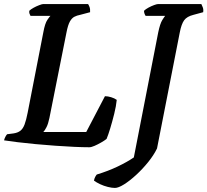

<svg xmlns="http://www.w3.org/2000/svg" viewBox="-31 -724 1020 944"><path d="M408 0Q377 0 333.5 -2Q290 -4 241 -7.5Q192 -11 143.5 -15.5Q95 -20 54.5 -25Q14 -30 -11 -34Q-9 -43 -4.5 -51.5Q0 -60 4 -64L35 -68Q56 -71 69 -81Q82 -91 90 -112.5Q98 -134 105 -170L182 -565Q190 -609 202 -626.5Q214 -644 217 -646H119Q116 -651 114 -657Q112 -663 113 -671Q120 -678 133.5 -685.5Q147 -693 161.5 -698.5Q176 -704 181 -704H402Q405 -700 409 -690Q413 -680 412 -664L363 -651Q347 -648 334.5 -641.5Q322 -635 312.5 -618Q303 -601 296 -565L212 -144Q206 -115 197.5 -98.5Q189 -82 182 -75H393L485 -251Q499 -251 515.5 -246Q532 -241 543 -233Q540 -202 530.5 -164Q521 -126 511 -93Q501 -60 493 -41Q483 -33 466.5 -23.5Q450 -14 434 -7Q418 0 408 0ZM534 200Q519 200 499 195Q479 190 461 181.5Q443 173 431 164Q433 153 437.5 145Q442 137 445 134Q501 117 548 94.5Q595 72 627 50L747 -565Q756 -608 767 -625.5Q778 -643 781 -646H685Q682 -650 679.5 -657Q677 -664 677 -671Q685 -679 699 -686.5Q713 -694 726.5 -699Q740 -704 746 -704H959Q961 -699 965.5 -689Q970 -679 968 -664L920 -651Q888 -643 874.5 -624.5Q861 -606 853 -565L741 6Q725 39 697.5 73Q670 107 638.5 136Q607 165 579 182.5Q551 200 534 200Z"/></svg>

Font: Texturina Medium 12pt SemiBold
Style: Italic
Weight: 600
Italic angle: -11°
Version: Version 1.002